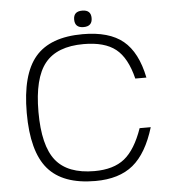

<svg xmlns="http://www.w3.org/2000/svg" viewBox="-58 -891 869 964"><g transform="rotate(-5 377.0 -409.0)"><path d="M628 -225H684Q645 -96 574.5 -38Q504 20 384 20Q220 20 145 -68Q70 -156 70 -350Q70 -544 145 -632Q220 -720 384 -720Q517 -720 587.5 -662Q658 -604 684 -475H628Q602 -581 546 -625.5Q490 -670 384 -670Q250 -670 189.5 -595Q129 -520 129 -350Q129 -180 189 -105Q249 -30 384 -30Q480 -30 535.5 -74.5Q591 -119 628 -225ZM436 -797Q436 -755 392 -755Q348 -755 348 -797Q348 -838 392 -838Q436 -838 436 -797Z"/></g></svg>

Font: Fivo Sans Light
Style: Regular
Weight: 300
Designer: Alexander Slobzheninov
Foundry: Alexander Slobzheninov
Version: 1.0